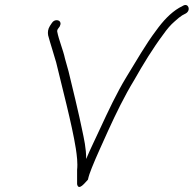

<svg xmlns="http://www.w3.org/2000/svg" viewBox="-20 -737 769 762"><path d="M178 -634C170 -621 169 -609 171 -597C180 -563 193 -525 203 -489C224 -400 266 -243 281 -147C285 -121 289 -89 286 -63V-6C292 23 318 -13 329 -24C332 -38 337 -53 344 -70C363 -118 386 -166 409 -218C440 -286 474 -356 513 -420C548 -482 588 -547 627 -599C643 -622 658 -639 672 -651C685 -663 695 -671 703 -676L718 -684C739 -697 727 -727 706 -714L691 -706C657 -686 627 -654 599 -615C558 -561 521 -495 482 -432C443 -368 409 -295 377 -226C357 -182 339 -147 322 -106C322 -150 314 -183 305 -226C298 -263 261 -419 252 -454L238 -504C230 -541 214 -576 207 -612C207 -615 207 -618 209 -621L217 -632C219 -637 221 -641 220 -646C218 -659 196 -662 186 -646Z"/></svg>

Font: Stray Cat
Style: Obl
Weight: 400
Version: Version 1.0